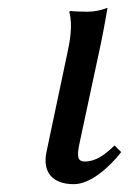

<svg xmlns="http://www.w3.org/2000/svg" viewBox="-20 -459 330 491"><path d="M152 -322 99 -71C88 -20 113 12 169 12C212 12 261 -33 290 -70L273 -87C248 -63 225 -46 197 -46C177 -46 177 -61 183 -91L237 -343C244 -375 255 -439 255 -439C239 -433 222 -429 203 -429C191 -429 165 -430 160 -431L157 -429C167 -394 158 -350 152 -322Z"/></svg>

Font: Libertinus Sans
Style: Italic
Weight: 400
Italic angle: -12°
Designer: Philipp H. Poll, Khaled Hosny
Foundry: Caleb Maclennan
Version: Version 7.050;RELEASE